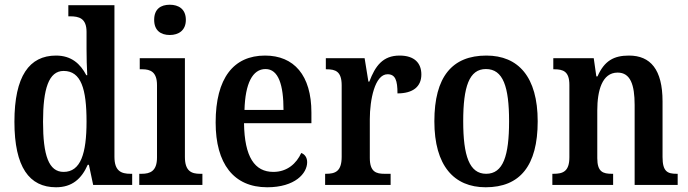

<svg xmlns="http://www.w3.org/2000/svg" viewBox="-20 -782 2909 812"><path d="M217 10C285 10 325 -26 351 -85H356L374 0H539V-47H532C492 -47 464 -59 464 -119V-760H269V-713H276C314 -713 346 -705 346 -647V-575C346 -539 347 -497 349 -464H345C320 -512 282 -547 217 -547C104 -547 41 -460 41 -267C41 -75 104 10 217 10ZM249 -55C186 -55 162 -125 162 -267C162 -406 186 -482 249 -482C323 -482 346 -406 346 -268C346 -132 321 -55 249 -55Z M698 -634C735 -634 766 -653 766 -698C766 -744 735 -762 698 -762C660 -762 632 -744 632 -698C632 -653 660 -634 698 -634ZM569 0H836V-47H826C790 -47 762 -58 762 -118V-536H571V-489H582C616 -489 644 -478 644 -422V-116C644 -58 615 -47 579 -47H569Z M1110 10C1228 10 1279 -49 1279 -96C1279 -117 1268 -130 1254 -135C1234 -91 1195 -55 1136 -55C1057 -55 1014 -118 1012 -261H1297V-306C1297 -464 1223 -547 1101 -547C968 -547 892 -452 892 -264C892 -90 968 10 1110 10ZM1014 -317C1017 -429 1048 -490 1103 -490C1158 -490 1179 -422 1179 -317Z M1355 0H1632V-47H1606C1571 -47 1544 -55 1544 -114V-278C1544 -359 1565 -468 1619 -468C1652 -468 1661 -442 1661 -387C1727 -387 1762 -416 1762 -467C1762 -515 1733 -547 1670 -547C1599 -547 1567 -503 1542 -437H1538L1522 -536H1358V-489H1361C1399 -489 1425 -480 1425 -421V-119C1425 -56 1397 -47 1358 -47H1355Z M2034 10C2179 10 2254 -81 2254 -269C2254 -457 2172 -547 2037 -547C1892 -547 1817 -457 1817 -269C1817 -81 1900 10 2034 10ZM2036 -47C1965 -47 1939 -123 1939 -269C1939 -415 1964 -490 2035 -490C2108 -490 2133 -415 2133 -269C2133 -123 2108 -47 2036 -47Z M2316 0H2573V-47H2568C2530 -47 2506 -55 2506 -113V-315C2506 -398 2526 -475 2592 -475C2646 -475 2664 -424 2664 -338V0H2846V-47H2842C2803 -47 2782 -56 2782 -118V-353C2782 -488 2731 -547 2640 -547C2576 -547 2536 -525 2507 -459H2502L2491 -536H2320V-489H2324C2362 -489 2388 -480 2388 -423V-117C2388 -56 2360 -47 2321 -47H2316Z"/></svg>

Font: Noto Serif Condensed Semi
Style: Regular
Weight: 600
Width: 3
Designer: Monotype Design Team
Foundry: Monotype Imaging Inc.
Version: Version 1.002